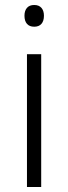

<svg xmlns="http://www.w3.org/2000/svg" viewBox="-20 -749 273 769"><path d="M145 -532V0H88V-532ZM117 -729Q136 -729 146 -717.5Q156 -706 156 -686Q156 -665 146 -653.5Q136 -642 117 -642Q98 -642 88 -653.5Q78 -665 78 -686Q78 -706 88 -717.5Q98 -729 117 -729Z"/></svg>

Font: Noto Sans Armenian Light
Style: Regular
Weight: 300
Designer: Monotype Design Team
Foundry: Monotype Imaging Inc.
Version: Version 2.007